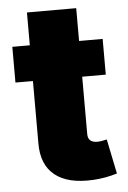

<svg xmlns="http://www.w3.org/2000/svg" viewBox="-51 -714 506 761"><g transform="rotate(-5 202.5 -333.5)"><path d="M375 -545.5V-403.4H281.2V-175.4Q281.2 -141.3 318.2 -141.3Q332.7 -141.3 356.5 -147L384.9 -9.2Q337 5.3 289.8 7.8Q188.6 13.5 136.4 -28.8Q84.2 -71 85.2 -157V-403.4H15.6V-545.5H85.2V-676.1H281.2V-545.5Z"/></g></svg>

Font: Karasuma Gothic
Style: Black
Weight: 900
Designer: Rasmus Andersson / Ryoko Nishizuka
Foundry: Genbu
Version: Version 1.00